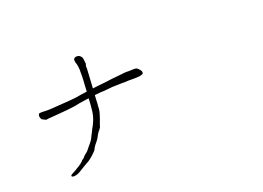

<svg xmlns="http://www.w3.org/2000/svg" viewBox="-105 -957 1709 1247"><g transform="rotate(-20 750.0 -334.0)"><path d="M767.6 -434.6Q744.1 -432.6 720.7 -433.6Q664.1 -432.6 651.4 -431.6Q581.1 -423.8 565.4 -424.8Q546.9 -423.8 527.3 -420.9Q526.4 -400.4 525.4 -395.5Q524.4 -372.1 524.4 -366.2Q523.4 -356.4 522.5 -345.7Q521.5 -335.9 521.5 -327.1Q521.5 -305.7 492.2 -229.5Q488.3 -218.8 485.4 -208Q485.4 -207 484.4 -208H483.4Q482.4 -206.1 480.5 -204.1Q479.5 -202.1 478.5 -200.2Q475.6 -195.3 472.7 -193.4Q469.7 -191.4 469.7 -189.5Q466.8 -185.5 463.9 -181.6Q461.9 -177.7 458 -171.9Q447.3 -149.4 437.5 -137.7Q414.1 -109.4 412.1 -104.5Q401.4 -84 400.4 -83Q386.7 -70.3 376 -58.6Q367.2 -50.8 357.4 -43Q341.8 -31.2 339.8 -30.3Q333 -27.3 327.1 -23.4Q321.3 -19.5 313.5 -15.6Q304.7 -10.7 291 -2Q278.3 5.9 263.7 14.6Q247.1 24.4 235.4 26.4Q218.8 30.3 210.9 27.3Q209 26.4 207 24.4Q203.1 23.4 204.1 20.5L205.1 18.6Q206.1 13.7 216.8 8.8Q227.5 3.9 242.2 -4.9Q250 -8.8 255.9 -13.7Q262.7 -17.6 267.6 -20.5Q274.4 -24.4 279.3 -28.3Q283.2 -31.2 286.1 -33.2Q289.1 -35.2 292 -38.1Q294.9 -42 297.9 -43Q300.8 -44.9 302.7 -48.8Q304.7 -51.8 309.6 -54.7Q318.4 -58.6 324.2 -67.4Q334 -80.1 344.7 -85.9Q353.5 -91.8 367.2 -109.4Q377 -123 388.7 -135.7Q401.4 -151.4 406.2 -160.2Q412.1 -169.9 419.9 -187.5Q423.8 -195.3 427.7 -202.1Q431.6 -210 435.5 -218.8Q459 -258.8 468.8 -293.9Q476.6 -322.3 479.5 -368.2Q481.4 -391.6 482.4 -415Q463.9 -412.1 460.9 -412.1Q418 -405.3 415 -405.3Q374 -396.5 367.2 -396.5Q337.9 -391.6 247.1 -384.8Q175.8 -379.9 176.8 -377.9Q176.8 -377.9 175.8 -377.9Q151.4 -389.6 150.4 -390.6Q144.5 -395.5 141.6 -407.2Q138.7 -416 141.6 -423.8Q143.6 -431.6 149.4 -433.6Q152.3 -434.6 167 -434.6Q179.7 -434.6 192.4 -433.6Q212.9 -433.6 222.7 -433.6Q229.5 -433.6 263.7 -436.5L360.4 -443.4Q406.2 -446.3 450.2 -455.1Q460.9 -457 485.4 -460Q485.4 -465.8 486.3 -471.7Q486.3 -485.4 487.8 -502Q489.3 -518.6 490.2 -535.6Q491.2 -552.7 491.2 -569.3Q491.2 -585.9 491.2 -610.4Q490.2 -627.9 487.3 -643.6Q484.4 -651.4 481.4 -664.1Q478.5 -678.7 479.5 -683.6Q481.4 -690.4 489.3 -694.3Q495.1 -698.2 504.9 -697.3Q513.7 -697.3 520.5 -693.4Q529.3 -686.5 533.2 -680.7Q536.1 -676.8 538.1 -667Q539.1 -662.1 540 -649.4Q542 -635.7 542 -631.8Q535.2 -618.2 538.1 -601.6L532.2 -499Q531.2 -480.5 530.3 -467.8Q530.3 -466.8 530.3 -465.8Q549.8 -468.8 553.7 -468.8Q655.3 -479.5 669.9 -482.4Q683.6 -483.4 730.5 -488.3Q757.8 -492.2 771.5 -492.2Q785.2 -491.2 799.8 -492.2Q814.5 -493.2 822.3 -493.2Q834 -493.2 836.9 -492.2Q842.8 -491.2 850.6 -483.4Q860.4 -474.6 864.3 -467.8Q869.1 -460.9 869.1 -454.1Q869.1 -446.3 864.3 -443.4Q857.4 -439.5 841.8 -436.5Q835.9 -435.5 811.5 -434.6Q799.8 -434.6 791 -434.6Q768.6 -434.6 767.6 -434.6ZM178.7 -377Q178.7 -377 176.8 -377.9Q177.7 -377 178.7 -377ZM178.7 -377Q178.7 -377 179.7 -377Q179.7 -377 178.7 -377Z"/></g></svg>

Font: ToneOZ-Zhuyin-Tsuipita-TC
Style: Regular
Weight: 400
Designer: ÂÆ£ÂøóÂáåJeffrey Xuan(jeffreyx@gmail.com, ToneOZ.com) ÈòøÂù§(cjkFonts)
Foundry: ToneOZ
Version: Version 0.240710